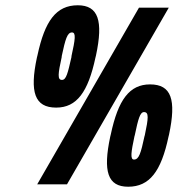

<svg xmlns="http://www.w3.org/2000/svg" viewBox="-20 -699 673 728"><path d="M400 -189 398 -181C370 -49 388 9 466 9C547 9 591 -49 619 -181L621 -189C649 -321 630 -379 549 -379C471 -379 428 -321 400 -189ZM120 -481C92 -350 111 -291 193 -291C271 -291 314 -350 342 -481L344 -489C372 -620 353 -679 275 -679C193 -679 150 -620 122 -489ZM121 0H234L620 -670H507ZM214 -483V-486C228 -551 235 -576 253 -576C269 -576 265 -549 251 -486V-483C237 -421 231 -396 215 -396C197 -396 200 -419 214 -483ZM488 -94C473 -94 477 -122 490 -183L491 -186C504 -248 511 -274 526 -274C545 -274 543 -252 529 -186L528 -183C514 -118 507 -94 488 -94Z"/></svg>

Font: LT Wave Mono Black
Style: Italic
Weight: 900
Designer: Daniel Lyons
Version: Version 2.5 (Glyphs App)